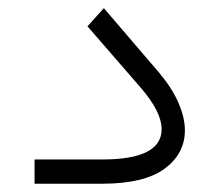

<svg xmlns="http://www.w3.org/2000/svg" viewBox="-20 -444 530 464"><path d="M226.6 0H63.5V-58.6H227.1Q370.6 -58.6 370.6 -131.8Q370.6 -173.8 319.8 -232.4L191.4 -380.4L231 -424.3L365.2 -267.6Q380.4 -249.5 392.1 -231.2Q403.8 -212.9 411.4 -195.3Q418.9 -177.7 422.9 -161.1Q426.8 -144.5 426.8 -128.9Q426.8 -72.3 377.4 -36.1Q328.1 0 226.6 0Z"/></svg>

Font: Shabnam Thin FD
Style: Thin-FD
Weight: 100
Foundry: DejaVu fonts team - Redesigned by Saber Rastikerdar - Based on Vazir font
Version: Version 5.0.0